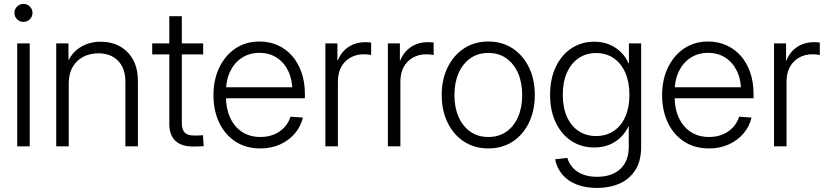

<svg xmlns="http://www.w3.org/2000/svg" viewBox="-20 -743 4198 975"><path d="M67.4 0V-522.5H130.9V0ZM99.1 -631.8Q80.1 -631.8 66.7 -645.3Q53.2 -658.7 53.2 -677.2Q53.2 -696.3 66.7 -709.7Q80.1 -723.1 99.1 -723.1Q118.2 -723.1 131.6 -709.7Q145 -696.3 145 -677.2Q145 -658.7 131.6 -645.3Q118.2 -631.8 99.1 -631.8Z M329.1 -319.3V0H265.6V-522.5H327.6V-398.9H312Q334.5 -467.3 382.1 -499.3Q429.7 -531.2 491.2 -531.2Q545.4 -531.2 587.9 -508.1Q630.4 -484.9 655.3 -440.7Q680.2 -396.5 680.2 -331.5V0H616.7V-327.6Q616.7 -396.5 579.6 -434.3Q542.5 -472.2 479.5 -472.2Q437 -472.2 403.1 -454.8Q369.1 -437.5 349.1 -403.3Q329.1 -369.1 329.1 -319.3Z M1011.7 -522.5V-466.8H752.9V-522.5ZM839.8 -660.6H903.3V-118.7Q903.3 -84.5 918.5 -69.3Q933.6 -54.2 968.3 -54.7Q978 -54.7 989.5 -55.2Q1001 -55.7 1010.7 -56.2L1014.2 -0.5Q1002.4 0 989.3 0.5Q976.1 1 964.4 1Q902.8 2 871.3 -27.3Q839.8 -56.6 839.8 -113.3Z M1302.2 10.7Q1229 10.7 1175.5 -24.2Q1122.1 -59.1 1093 -120.4Q1064 -181.6 1064 -259.8Q1064 -338.9 1093.8 -400.4Q1123.5 -461.9 1176 -497.1Q1228.5 -532.2 1297.4 -532.2Q1347.7 -532.2 1389.9 -513.4Q1432.1 -494.6 1463.1 -459.5Q1494.1 -424.3 1511.2 -375.2Q1528.3 -326.2 1528.3 -265.6V-244.1H1099.6V-299.8H1492.2L1464.8 -281.2Q1464.8 -338.4 1443.8 -382.1Q1422.9 -425.8 1385.3 -450.2Q1347.7 -474.6 1297.4 -474.6Q1246.6 -474.6 1208.3 -449.5Q1169.9 -424.3 1148.7 -380.1Q1127.4 -335.9 1127.4 -277.8V-252Q1127.4 -191.9 1148.7 -145.5Q1169.9 -99.1 1209.2 -73.2Q1248.5 -47.4 1302.7 -47.4Q1341.3 -47.4 1372.3 -60.5Q1403.3 -73.7 1424.6 -96.9Q1445.8 -120.1 1455.1 -150.4L1518.1 -146Q1507.3 -100.1 1476.8 -64.7Q1446.3 -29.3 1401.6 -9.3Q1356.9 10.7 1302.2 10.7Z M1632.3 0V-522.5H1693.4V-436.5H1695.8Q1711.9 -478.5 1748.5 -503.7Q1785.2 -528.8 1835.9 -528.8Q1844.7 -528.8 1852.1 -528.3Q1859.4 -527.8 1864.7 -526.9V-463.4Q1860.8 -464.4 1850.6 -465.8Q1840.3 -467.3 1826.7 -467.3Q1790 -467.3 1760.3 -450.9Q1730.5 -434.6 1713.1 -403.6Q1695.8 -372.6 1695.8 -328.6V0Z M1949.7 0V-522.5H2010.7V-436.5H2013.2Q2029.3 -478.5 2065.9 -503.7Q2102.5 -528.8 2153.3 -528.8Q2162.1 -528.8 2169.4 -528.3Q2176.8 -527.8 2182.1 -526.9V-463.4Q2178.2 -464.4 2168 -465.8Q2157.7 -467.3 2144 -467.3Q2107.4 -467.3 2077.6 -450.9Q2047.9 -434.6 2030.5 -403.6Q2013.2 -372.6 2013.2 -328.6V0Z M2460 10.7Q2389.6 10.7 2336.4 -23.9Q2283.2 -58.6 2253.2 -119.9Q2223.1 -181.2 2223.1 -260.3Q2223.1 -339.8 2253.2 -401.1Q2283.2 -462.4 2336.4 -497.3Q2389.6 -532.2 2460 -532.2Q2529.8 -532.2 2583 -497.3Q2636.2 -462.4 2666 -401.1Q2695.8 -339.8 2695.8 -260.3Q2695.8 -181.2 2666 -119.9Q2636.2 -58.6 2583.3 -23.9Q2530.3 10.7 2460 10.7ZM2460 -47.4Q2513.2 -47.4 2551.8 -74.5Q2590.3 -101.6 2611.1 -149.7Q2631.8 -197.8 2631.8 -260.3Q2631.8 -322.8 2611.1 -370.8Q2590.3 -418.9 2551.8 -446.5Q2513.2 -474.1 2460 -474.1Q2406.7 -474.1 2368.2 -446.8Q2329.6 -419.4 2308.6 -371.1Q2287.6 -322.8 2287.6 -260.3Q2287.6 -197.8 2308.6 -149.7Q2329.6 -101.6 2368.2 -74.5Q2406.7 -47.4 2460 -47.4Z M3011.7 211.4Q2953.6 211.4 2908.9 194.1Q2864.3 176.8 2836.2 144Q2808.1 111.3 2798.8 65.9L2860.8 58.6Q2869.6 87.9 2889.4 109.4Q2909.2 130.9 2939.9 142.8Q2970.7 154.8 3011.7 154.8Q3087.4 154.8 3130.1 115Q3172.9 75.2 3172.9 2.4V-101.1H3171.4Q3156.2 -69.3 3131.3 -45.2Q3106.4 -21 3073 -7.6Q3039.6 5.9 2998 5.9Q2932.1 5.9 2881.6 -27.3Q2831.1 -60.5 2802.2 -120.8Q2773.4 -181.2 2773.4 -261.2Q2773.4 -341.8 2802 -402.6Q2830.6 -463.4 2881.3 -497.3Q2932.1 -531.2 2998.5 -531.2Q3039.6 -531.2 3073.5 -517.3Q3107.4 -503.4 3132.8 -478.5Q3158.2 -453.6 3171.9 -420.9H3173.8V-522.5H3235.8V2.9Q3235.8 74.2 3206.5 120.4Q3177.2 166.5 3126.5 189Q3075.7 211.4 3011.7 211.4ZM3006.8 -52.2Q3058.6 -52.2 3096.7 -77.9Q3134.8 -103.5 3155.5 -150.6Q3176.3 -197.8 3176.3 -261.7Q3176.3 -325.7 3155.5 -373.3Q3134.8 -420.9 3096.9 -447.3Q3059.1 -473.6 3006.8 -473.6Q2957 -473.6 2918.9 -448Q2880.9 -422.4 2859.4 -375Q2837.9 -327.6 2837.9 -261.7Q2837.9 -195.8 2859.4 -148.9Q2880.9 -102.1 2918.9 -77.1Q2957 -52.2 3006.8 -52.2Z M3580.6 10.7Q3507.3 10.7 3453.9 -24.2Q3400.4 -59.1 3371.3 -120.4Q3342.3 -181.6 3342.3 -259.8Q3342.3 -338.9 3372.1 -400.4Q3401.9 -461.9 3454.3 -497.1Q3506.8 -532.2 3575.7 -532.2Q3626 -532.2 3668.2 -513.4Q3710.4 -494.6 3741.5 -459.5Q3772.5 -424.3 3789.6 -375.2Q3806.6 -326.2 3806.6 -265.6V-244.1H3377.9V-299.8H3770.5L3743.2 -281.2Q3743.2 -338.4 3722.2 -382.1Q3701.2 -425.8 3663.6 -450.2Q3626 -474.6 3575.7 -474.6Q3524.9 -474.6 3486.6 -449.5Q3448.2 -424.3 3427 -380.1Q3405.8 -335.9 3405.8 -277.8V-252Q3405.8 -191.9 3427 -145.5Q3448.2 -99.1 3487.5 -73.2Q3526.9 -47.4 3581.1 -47.4Q3619.6 -47.4 3650.6 -60.5Q3681.6 -73.7 3702.9 -96.9Q3724.1 -120.1 3733.4 -150.4L3796.4 -146Q3785.6 -100.1 3755.1 -64.7Q3724.6 -29.3 3679.9 -9.3Q3635.3 10.7 3580.6 10.7Z M3910.6 0V-522.5H3971.7V-436.5H3974.1Q3990.2 -478.5 4026.9 -503.7Q4063.5 -528.8 4114.3 -528.8Q4123 -528.8 4130.4 -528.3Q4137.7 -527.8 4143.1 -526.9V-463.4Q4139.2 -464.4 4128.9 -465.8Q4118.7 -467.3 4105 -467.3Q4068.4 -467.3 4038.6 -450.9Q4008.8 -434.6 3991.5 -403.6Q3974.1 -372.6 3974.1 -328.6V0Z"/></svg>

Font: Inter 28pt Light
Style: Regular
Weight: 300
Designer: Rasmus Andersson
Foundry: rsms
Version: Version 4.001;git-66647c0bb